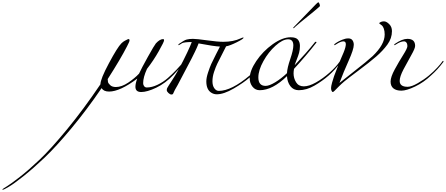

<svg xmlns="http://www.w3.org/2000/svg" viewBox="-832 -790 3924 1690"><path d="M268 -432 296 -446Q304 -446 306 -443.5Q308 -441 308 -433Q308 -424 286 -382Q230 -272 116 -94Q116 -81 118.5 -68.5Q121 -56 138.5 -40Q156 -24 188 -24Q239 -24 297 -63Q355 -102 392 -142Q414 -190 470 -290.5Q526 -391 540 -408Q575 -446 604 -446Q612 -446 612 -434Q612 -422 565.5 -339.5Q519 -257 462 -184Q428 -110 428 -58Q428 -42 437 -31Q446 -20 460 -20Q505 -20 555 -44Q605 -68 644.5 -102.5Q684 -137 717 -171.5Q750 -206 770.5 -230Q791 -254 794.5 -254Q798 -254 798 -248Q798 -242 696 -132Q623 -56 543 -18Q463 20 411.5 20Q360 20 360 -26Q360 -56 376 -98Q224 16 128 16Q81 16 62 -14Q-69 178 -204 340Q-339 502 -439.5 597.5Q-540 693 -625 760.5Q-710 828 -754.5 854Q-799 880 -805.5 880Q-812 880 -812 877.5Q-812 875 -774.5 852Q-737 829 -658.5 768Q-580 707 -481.5 613.5Q-383 520 -239.5 345.5Q-96 171 52 -48Q52 -94 127 -234Q202 -374 236 -408Q252 -424 268 -432Z M692 34Q689 42 677 42Q665 42 650.5 28.5Q636 15 636 3.5Q636 -8 640 -15.5Q644 -23 654 -39Q664 -55 678 -76Q742 -172 816 -328Q846 -392 856 -420Q792 -420 771 -410Q764 -406 753.5 -399Q743 -392 740.5 -392Q738 -392 738 -396Q738 -400 744 -404Q788 -436 811.5 -442Q835 -448 866.5 -448Q898 -448 991 -435Q1084 -422 1134 -422Q1221 -422 1286 -452Q1302 -460 1310 -460L1312 -458Q1312 -448 1252 -418Q1192 -388 1158 -382Q1150 -365 1122.5 -312Q1095 -259 1080.5 -229Q1066 -199 1052 -156.5Q1038 -114 1038 -75Q1038 -36 1054.5 -13Q1071 10 1094 10Q1205 10 1366 -126Q1433 -185 1464 -232Q1468 -238 1472 -238Q1476 -238 1476 -235Q1476 -232 1474 -228Q1420 -156 1366.5 -109Q1313 -62 1225.5 -11Q1138 40 1076 40Q1050 40 1028 26Q984 -1 984 -74Q984 -105 999 -151Q1014 -197 1027.5 -227Q1041 -257 1070 -313.5Q1099 -370 1104 -380Q1053 -382 916 -408Q915 -406 908.5 -389Q902 -372 899 -366.5Q896 -361 883.5 -333.5Q871 -306 854 -274Q794 -159 732 -42Q703 6 692 34Z M1694 -120Q1567 4 1454 4Q1415 4 1390.5 -27Q1366 -58 1366 -100Q1366 -167 1424 -253Q1482 -339 1568 -400.5Q1654 -462 1726 -462Q1773 -462 1790.5 -441Q1808 -420 1808 -386Q1808 -352 1800.5 -325Q1793 -298 1780 -266Q1767 -234 1762 -216Q1868 -328 1938 -416Q1940 -422 1946 -422Q1952 -422 1954 -420Q1954 -416 1952 -414Q1859 -295 1756 -184Q1752 -160 1752 -144Q1752 -102 1774 -66Q1796 -30 1842 -30Q1888 -30 1948.5 -64Q2009 -98 2068 -150Q2127 -202 2158 -248Q2162 -254 2166 -254Q2170 -254 2170 -251Q2170 -248 2168 -244Q2114 -172 2060.5 -125Q2007 -78 1937 -37Q1867 4 1798 4Q1751 4 1724 -31.5Q1697 -67 1694 -120ZM1694 -146Q1696 -192 1723 -270.5Q1750 -349 1750 -390Q1750 -444 1704 -444Q1656 -444 1593.5 -388Q1531 -332 1486.5 -252Q1442 -172 1442 -108Q1442 -34 1506 -34Q1538 -34 1590 -65.5Q1642 -97 1694 -146ZM1754 -552 1948 -752Q1966 -770 1970 -770Q1974 -770 1979 -758.5Q1984 -747 1984 -740Q1984 -733 1976 -728Q1935 -692 1870.5 -640.5Q1806 -589 1762 -550Q1758 -542 1753 -542Q1748 -542 1748 -544Z M2282 -396Q2282 -356 2237 -256Q2192 -156 2156 -60Q2192 -90 2292.5 -168Q2393 -246 2448 -296Q2554 -398 2554 -486Q2554 -517 2546.5 -537.5Q2539 -558 2530 -565.5Q2521 -573 2513.5 -578Q2506 -583 2506 -585.5Q2506 -588 2512 -592Q2527 -602 2548 -602Q2569 -602 2593.5 -578Q2618 -554 2618 -516Q2618 -453 2578.5 -398.5Q2539 -344 2479.5 -292.5Q2420 -241 2324 -169.5Q2228 -98 2199 -73.5Q2170 -49 2147.5 -26Q2125 -3 2113.5 8.5Q2102 20 2097 20Q2092 20 2087 10Q2082 0 2082 -15Q2082 -30 2091 -63Q2100 -96 2108.5 -119.5Q2117 -143 2135.5 -190Q2154 -237 2158 -247.5Q2162 -258 2173.5 -284Q2185 -310 2192 -327Q2212 -376 2212 -401Q2212 -426 2190 -426Q2166 -426 2124 -398Q2115 -392 2112.5 -392Q2110 -392 2110 -396Q2110 -400 2115 -404Q2120 -408 2134.5 -417.5Q2149 -427 2178.5 -439.5Q2208 -452 2233.5 -452Q2259 -452 2270.5 -435.5Q2282 -419 2282 -396Z M2652 -398Q2643 -392 2640.5 -392Q2638 -392 2638 -396Q2638 -400 2644 -404Q2708 -448 2754 -448Q2822 -448 2822 -386Q2822 -364 2788 -304.5Q2754 -245 2720 -180Q2686 -115 2686 -78Q2686 -26 2756 -26Q2790 -26 2845.5 -58Q2901 -90 2943 -125Q2985 -160 3017 -195Q3049 -230 3056.5 -242Q3064 -254 3068 -254Q3072 -254 3072 -251Q3072 -248 3070 -244Q3021 -178 2962 -126Q2898 -65 2822 -28.5Q2746 8 2701 8Q2656 8 2631 -12Q2606 -32 2606 -72Q2606 -112 2643 -180Q2680 -248 2717 -306.5Q2754 -365 2754 -384.5Q2754 -404 2745.5 -415Q2737 -426 2724 -426Q2694 -426 2652 -398Z"/></svg>

Font: Miama
Style: Regular
Weight: 400
Italic angle: 16.5°
Designer: Linus Romer
Foundry: Linus Romer
Version: 0.32